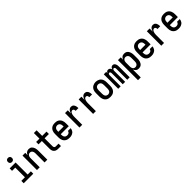

<svg xmlns="http://www.w3.org/2000/svg" viewBox="511 -2764 4978 4978"><g transform="rotate(-45 3000.0 -275.0)"><path d="M75 0V-88H207V-442H89V-530H307V-88H425V0ZM250 -605Q235 -605 220 -609.5Q205 -614 194.5 -624.5Q184 -635 179.5 -650Q175 -665 175 -680Q175 -695 179.5 -710Q184 -725 194.5 -735.5Q205 -746 220 -750.5Q235 -755 250 -755Q265 -755 280 -750.5Q295 -746 305.5 -735.5Q316 -725 320.5 -710Q325 -695 325 -680Q325 -665 320.5 -650Q316 -635 305.5 -624.5Q295 -614 280 -609.5Q265 -605 250 -605Z M560 0V-530H661V-445Q669 -465 681 -483Q693 -501 710.5 -513.5Q728 -526 749 -532Q770 -538 791 -538Q815 -538 838.5 -530.5Q862 -523 879.5 -507Q897 -491 909 -469.5Q921 -448 928 -425Q935 -402 937.5 -378Q940 -354 940 -330V0H839V-330Q839 -344 837.5 -358Q836 -372 832 -385.5Q828 -399 820.5 -411.5Q813 -424 802.5 -433Q792 -442 778 -446Q764 -450 750 -450Q736 -450 722 -446Q708 -442 697.5 -433Q687 -424 679.5 -411.5Q672 -399 668 -385.5Q664 -372 662.5 -358Q661 -344 661 -330V0Z M1337 0Q1316 0 1295.5 -3.5Q1275 -7 1256 -16Q1237 -25 1222 -40Q1207 -55 1198 -74Q1189 -93 1185.5 -113.5Q1182 -134 1182 -155V-442H1060V-530H1182V-735H1282V-530H1440V-442H1282V-155Q1282 -142 1284.5 -130Q1287 -118 1294 -108Q1301 -98 1312.5 -93Q1324 -88 1337 -88H1440V0Z M1752 8Q1725 8 1697.5 3Q1670 -2 1646 -15Q1622 -28 1603 -48.5Q1584 -69 1572.5 -93.5Q1561 -118 1556.5 -145.5Q1552 -173 1552 -200V-330Q1552 -357 1556.5 -384Q1561 -411 1572.5 -436Q1584 -461 1602.5 -481.5Q1621 -502 1645 -515Q1669 -528 1696 -533Q1723 -538 1750 -538Q1777 -538 1804 -533Q1831 -528 1855 -515Q1879 -502 1897.5 -481.5Q1916 -461 1927.5 -436Q1939 -411 1943.5 -384Q1948 -357 1948 -330V-221H1653V-200Q1653 -178 1657.5 -156Q1662 -134 1675 -116Q1688 -98 1709 -89Q1730 -80 1752 -80Q1768 -80 1784 -83.5Q1800 -87 1813.5 -96Q1827 -105 1835.5 -119.5Q1844 -134 1845 -150H1946Q1944 -127 1936.5 -104.5Q1929 -82 1916 -63Q1903 -44 1884 -30Q1865 -16 1843.5 -7Q1822 2 1798.5 5Q1775 8 1752 8ZM1653 -309H1847V-330Q1847 -352 1842.5 -373.5Q1838 -395 1825.5 -413Q1813 -431 1792.5 -440.5Q1772 -450 1750 -450Q1728 -450 1707.5 -440.5Q1687 -431 1674.5 -413Q1662 -395 1657.5 -373.5Q1653 -352 1653 -330Z M2119 0V-530H2220V-412Q2226 -435 2235 -457Q2244 -479 2259 -497.5Q2274 -516 2296 -527Q2318 -538 2342 -538Q2360 -538 2378.5 -532.5Q2397 -527 2411 -514.5Q2425 -502 2434 -485Q2443 -468 2447.5 -450Q2452 -432 2454 -413.5Q2456 -395 2456 -376H2355Q2355 -389 2353.5 -401.5Q2352 -414 2346 -425.5Q2340 -437 2328.5 -443.5Q2317 -450 2305 -450Q2287 -450 2272 -440.5Q2257 -431 2247.5 -416Q2238 -401 2233 -384Q2228 -367 2225 -350Q2222 -333 2221 -315.5Q2220 -298 2220 -281V0Z M2619 0V-530H2720V-412Q2726 -435 2735 -457Q2744 -479 2759 -497.5Q2774 -516 2796 -527Q2818 -538 2842 -538Q2860 -538 2878.5 -532.5Q2897 -527 2911 -514.5Q2925 -502 2934 -485Q2943 -468 2947.5 -450Q2952 -432 2954 -413.5Q2956 -395 2956 -376H2855Q2855 -389 2853.5 -401.5Q2852 -414 2846 -425.5Q2840 -437 2828.5 -443.5Q2817 -450 2805 -450Q2787 -450 2772 -440.5Q2757 -431 2747.5 -416Q2738 -401 2733 -384Q2728 -367 2725 -350Q2722 -333 2721 -315.5Q2720 -298 2720 -281V0Z M3250 8Q3223 8 3196 3Q3169 -2 3145 -15Q3121 -28 3102.5 -48.5Q3084 -69 3072.5 -94Q3061 -119 3056.5 -146Q3052 -173 3052 -200V-330Q3052 -357 3056.5 -384Q3061 -411 3072.5 -436Q3084 -461 3102.5 -481.5Q3121 -502 3145 -515Q3169 -528 3196 -534.5Q3223 -541 3250 -541Q3277 -541 3304 -534.5Q3331 -528 3355 -515Q3379 -502 3397.5 -481.5Q3416 -461 3427.5 -436Q3439 -411 3443.5 -384Q3448 -357 3448 -330V-200Q3448 -173 3443.5 -146Q3439 -119 3427.5 -94Q3416 -69 3397.5 -48.5Q3379 -28 3355 -15Q3331 -2 3304 3Q3277 8 3250 8ZM3250 -80Q3272 -80 3292.5 -89.5Q3313 -99 3325.5 -117Q3338 -135 3342.5 -156.5Q3347 -178 3347 -200V-330Q3347 -352 3342.5 -374Q3338 -396 3325 -414Q3312 -432 3291.5 -441Q3271 -450 3249 -450Q3227 -450 3206.5 -440.5Q3186 -431 3174 -413Q3162 -395 3157.5 -373.5Q3153 -352 3153 -330V-200Q3153 -178 3157.5 -156.5Q3162 -135 3174.5 -117Q3187 -99 3207.5 -89.5Q3228 -80 3250 -80Z M3540 0V-530H3629V-484Q3634 -495 3641 -505.5Q3648 -516 3657.5 -523.5Q3667 -531 3679 -534.5Q3691 -538 3704 -538Q3704 -538 3704 -538Q3704 -538 3704 -538Q3719 -538 3733.5 -532.5Q3748 -527 3759 -516Q3770 -505 3776.5 -491Q3783 -477 3787 -462Q3791 -477 3797.5 -491Q3804 -505 3814.5 -516Q3825 -527 3839.5 -532.5Q3854 -538 3869 -538Q3869 -538 3869 -538Q3869 -538 3869 -538Q3885 -538 3900 -532Q3915 -526 3925.5 -514.5Q3936 -503 3942.5 -488.5Q3949 -474 3953 -459Q3957 -444 3958.5 -428.5Q3960 -413 3960 -397V0H3871V-397Q3871 -407 3869.5 -417.5Q3868 -428 3864 -437.5Q3860 -447 3851.5 -453.5Q3843 -460 3833 -460Q3822 -460 3813.5 -453.5Q3805 -447 3801 -437.5Q3797 -428 3795.5 -417.5Q3794 -407 3794 -397V0H3706V-397Q3706 -407 3704.5 -417.5Q3703 -428 3699 -437.5Q3695 -447 3686.5 -453.5Q3678 -460 3667 -460Q3657 -460 3648.5 -453.5Q3640 -447 3636 -437.5Q3632 -428 3630.5 -417.5Q3629 -407 3629 -397V0Z M4060 205V-530H4161V-445Q4169 -465 4181.5 -483Q4194 -501 4211 -514Q4228 -527 4249 -532.5Q4270 -538 4292 -538Q4316 -538 4340 -531Q4364 -524 4383 -508Q4402 -492 4414.5 -471Q4427 -450 4434.5 -426.5Q4442 -403 4445 -378.5Q4448 -354 4448 -330V-200Q4448 -176 4445 -151.5Q4442 -127 4434.5 -103.5Q4427 -80 4414.5 -59Q4402 -38 4383 -22Q4364 -6 4340 1Q4316 8 4292 8Q4270 8 4249 2.5Q4228 -3 4211 -16Q4194 -29 4181.5 -47Q4169 -65 4161 -85V205ZM4251 -80Q4273 -80 4293 -89.5Q4313 -99 4325.5 -117Q4338 -135 4342.5 -156.5Q4347 -178 4347 -200V-330Q4347 -352 4342.5 -373.5Q4338 -395 4325.5 -413Q4313 -431 4293 -440.5Q4273 -450 4251 -450Q4237 -450 4223 -446Q4209 -442 4198 -433Q4187 -424 4179.5 -411.5Q4172 -399 4168 -385.5Q4164 -372 4162.5 -358Q4161 -344 4161 -330V-200Q4161 -186 4162.5 -172Q4164 -158 4168 -144.5Q4172 -131 4179.5 -118.5Q4187 -106 4198 -97Q4209 -88 4223 -84Q4237 -80 4251 -80Z M4752 8Q4725 8 4697.5 3Q4670 -2 4646 -15Q4622 -28 4603 -48.5Q4584 -69 4572.5 -93.5Q4561 -118 4556.5 -145.5Q4552 -173 4552 -200V-330Q4552 -357 4556.5 -384Q4561 -411 4572.5 -436Q4584 -461 4602.5 -481.5Q4621 -502 4645 -515Q4669 -528 4696 -533Q4723 -538 4750 -538Q4777 -538 4804 -533Q4831 -528 4855 -515Q4879 -502 4897.5 -481.5Q4916 -461 4927.5 -436Q4939 -411 4943.5 -384Q4948 -357 4948 -330V-221H4653V-200Q4653 -178 4657.5 -156Q4662 -134 4675 -116Q4688 -98 4709 -89Q4730 -80 4752 -80Q4768 -80 4784 -83.5Q4800 -87 4813.5 -96Q4827 -105 4835.5 -119.5Q4844 -134 4845 -150H4946Q4944 -127 4936.5 -104.5Q4929 -82 4916 -63Q4903 -44 4884 -30Q4865 -16 4843.5 -7Q4822 2 4798.5 5Q4775 8 4752 8ZM4653 -309H4847V-330Q4847 -352 4842.5 -373.5Q4838 -395 4825.5 -413Q4813 -431 4792.5 -440.5Q4772 -450 4750 -450Q4728 -450 4707.5 -440.5Q4687 -431 4674.5 -413Q4662 -395 4657.5 -373.5Q4653 -352 4653 -330Z M5119 0V-530H5220V-412Q5226 -435 5235 -457Q5244 -479 5259 -497.5Q5274 -516 5296 -527Q5318 -538 5342 -538Q5360 -538 5378.5 -532.5Q5397 -527 5411 -514.5Q5425 -502 5434 -485Q5443 -468 5447.5 -450Q5452 -432 5454 -413.5Q5456 -395 5456 -376H5355Q5355 -389 5353.5 -401.5Q5352 -414 5346 -425.5Q5340 -437 5328.5 -443.5Q5317 -450 5305 -450Q5287 -450 5272 -440.5Q5257 -431 5247.5 -416Q5238 -401 5233 -384Q5228 -367 5225 -350Q5222 -333 5221 -315.5Q5220 -298 5220 -281V0Z M5752 8Q5725 8 5697.5 3Q5670 -2 5646 -15Q5622 -28 5603 -48.5Q5584 -69 5572.5 -93.5Q5561 -118 5556.5 -145.5Q5552 -173 5552 -200V-330Q5552 -357 5556.5 -384Q5561 -411 5572.5 -436Q5584 -461 5602.5 -481.5Q5621 -502 5645 -515Q5669 -528 5696 -533Q5723 -538 5750 -538Q5777 -538 5804 -533Q5831 -528 5855 -515Q5879 -502 5897.5 -481.5Q5916 -461 5927.5 -436Q5939 -411 5943.5 -384Q5948 -357 5948 -330V-221H5653V-200Q5653 -178 5657.5 -156Q5662 -134 5675 -116Q5688 -98 5709 -89Q5730 -80 5752 -80Q5768 -80 5784 -83.5Q5800 -87 5813.5 -96Q5827 -105 5835.5 -119.5Q5844 -134 5845 -150H5946Q5944 -127 5936.5 -104.5Q5929 -82 5916 -63Q5903 -44 5884 -30Q5865 -16 5843.5 -7Q5822 2 5798.5 5Q5775 8 5752 8ZM5653 -309H5847V-330Q5847 -352 5842.5 -373.5Q5838 -395 5825.5 -413Q5813 -431 5792.5 -440.5Q5772 -450 5750 -450Q5728 -450 5707.5 -440.5Q5687 -431 5674.5 -413Q5662 -395 5657.5 -373.5Q5653 -352 5653 -330Z"/></g></svg>

Font: iosevka_custom_sans_ss08 SmBd
Style: Regular
Weight: 600
Designer: Belleve Invis
Foundry: Belleve Invis
Version: Version 10.3.0; ttfautohint (v1.8.3)